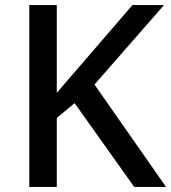

<svg xmlns="http://www.w3.org/2000/svg" viewBox="-20 -734 672 754"><path d="M632 0H507L273 -329L203 -271V0H95V-714H203V-369Q229 -400 255 -430Q281 -460 307 -490L500 -714H624L351 -402Z"/></svg>

Font: Noto Sans Armenian Medium
Style: Regular
Weight: 500
Designer: Monotype Design Team
Foundry: Monotype Imaging Inc.
Version: Version 2.007